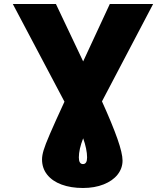

<svg xmlns="http://www.w3.org/2000/svg" viewBox="-20 -727 827 957"><path d="M258.8 -707 394.5 -420.9 527.3 -707H743.2L488.3 -221.7Q540 -107.4 565.4 -34.9Q590.8 37.6 590.8 73.2Q590.8 111.8 566.2 143.1Q541.5 174.3 496.6 192.1Q451.7 210 393.6 210Q333 210 286.9 192.9Q240.7 175.8 215.1 143.6Q189.5 111.3 189.5 67.4Q189.5 48.3 197.3 22Q205.1 -4.4 228.8 -59.3Q252.4 -114.3 301.3 -220.2L43.9 -707ZM393.6 90.8Q414.1 90.8 414.1 57.6Q414.1 37.6 408.9 12.7Q403.8 -12.2 394.5 -37.6Q373 17.1 373 57.6Q373 90.8 393.6 90.8Z"/></svg>

Font: Pretendard Std Black
Style: Regular
Weight: 900
Designer: Base glyphs from Inter by Rasmus Andersson; Hangeul glyphs from Noto Sans CJK(Source Han Sans) by Jang Soo-young and Kan
Foundry: Kil Hyung-jin
Version: Version 1.309